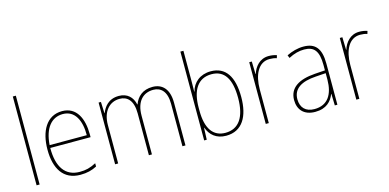

<svg xmlns="http://www.w3.org/2000/svg" viewBox="-72 -1169 3214 1587"><g transform="rotate(-15 1535.0 -375.0)"><path d="M110 0V-760H84V0Z M445 -538C311 -538 247 -416 247 -261C247 -100 311 10 458 10C514 10 557 -1 599 -23V-51C547 -24 511 -15 458 -15C336 -15 272 -105 273 -269H618V-295C618 -427 569 -538 445 -538ZM445 -513C547 -513 593 -420 592 -293H274C284 -438 349 -513 445 -513Z M1219 -538C1135 -538 1086 -493 1063 -430H1061C1047 -495 1003 -538 931 -538C839 -538 801 -478 782 -431H780L776 -528H756V0H782V-329C782 -445 844 -513 931 -513C995 -513 1045 -471 1045 -358V0H1071V-331C1071 -454 1132 -513 1219 -513C1283 -513 1332 -470 1332 -364V0H1358V-366C1358 -484 1301 -538 1219 -538Z M1544 -509V-760H1518V0H1540L1544 -101H1546C1569 -37 1620 10 1705 10C1844 10 1907 -103 1907 -267C1907 -444 1843 -538 1717 -538C1627 -538 1563 -485 1545 -410H1543C1544 -438 1544 -481 1544 -509ZM1717 -513C1827 -513 1880 -430 1880 -267C1880 -102 1819 -15 1705 -15C1601 -15 1544 -93 1544 -248V-274C1544 -422 1600 -513 1717 -513Z M2213 -536C2135 -536 2090 -478 2072 -420H2070L2067 -528H2045V0H2071V-290C2071 -410 2116 -510 2213 -510C2237 -510 2256 -507 2274 -501L2281 -525C2261 -532 2238 -536 2213 -536Z M2510 -537C2460 -537 2411 -523 2366 -501L2376 -476C2425 -502 2468 -512 2510 -512C2594 -512 2632 -467 2632 -347V-301L2544 -295C2405 -285 2322 -234 2322 -129C2322 -49 2369 10 2467 10C2564 10 2609 -42 2631 -99H2633L2636 0H2658V-353C2658 -483 2610 -537 2510 -537ZM2545 -271 2632 -277V-220C2631 -98 2582 -14 2467 -14C2392 -14 2350 -57 2350 -129C2350 -220 2423 -263 2545 -271Z M2988 -536C2910 -536 2865 -478 2847 -420H2845L2842 -528H2820V0H2846V-290C2846 -410 2891 -510 2988 -510C3012 -510 3031 -507 3049 -501L3056 -525C3036 -532 3013 -536 2988 -536Z"/></g></svg>

Font: Noto Sans Gujarati SemiCondensed Thin
Style: Regular
Weight: 100
Width: 4
Designer: Jelle Bosma - Monotype Design Team, Universal Thirst
Foundry: Monotype Imaging Inc.
Version: Version 2.106